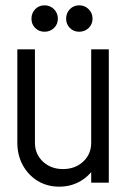

<svg xmlns="http://www.w3.org/2000/svg" viewBox="-20 -685 488 720"><path d="M388 -500V0H322V-500ZM111 -500V-150H45V-500ZM111 -150Q111 -107 141 -79Q171 -51 216 -51L202 15Q157 15 121.5 -6.5Q86 -28 65.5 -65.5Q45 -103 45 -150ZM360 -150Q360 -103 339.5 -65.5Q319 -28 283 -6.5Q247 15 202 15L216 -51Q262 -51 292 -79Q322 -107 322 -150ZM147 -566Q126 -566 112 -580Q98 -594 98 -615Q98 -636 112 -650.5Q126 -665 147 -665Q168 -665 182.5 -650.5Q197 -636 197 -615Q197 -594 182.5 -580Q168 -566 147 -566ZM277 -566Q256 -566 242 -580Q228 -594 228 -615Q228 -636 242 -650.5Q256 -665 277 -665Q298 -665 312.5 -650.5Q327 -636 327 -615Q327 -594 312.5 -580Q298 -566 277 -566Z"/></svg>

Font: Akshar Light
Style: Regular
Weight: 300
Designer: Tall Chai
Foundry: Tall Chai
Version: Version 1.100